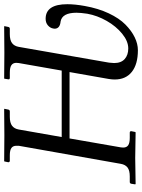

<svg xmlns="http://www.w3.org/2000/svg" viewBox="103 -790 698 945"><g transform="rotate(-90 452.5 -317.0)"><path d="M537.1 -132.8 570.8 -324.2H244.1L200.2 -71.8Q199.2 -66.9 199.2 -60.1Q199.2 -43.5 210.4 -35.6Q221.7 -27.8 247.1 -27.8H272.9Q276.4 -27.8 278.3 -25.6Q280.3 -23.4 279.8 -20L275.9 -1L273.9 1Q188 -1 147.9 -1L20 1L18.1 -1L21 -20Q22.5 -27.8 29.8 -27.8H57.1Q86.9 -27.8 101.1 -38.8Q115.2 -49.8 119.1 -71.8L208 -574.2V-585.9Q208 -602.5 197 -610.4Q186 -618.2 161.1 -618.2H133.8Q130.9 -618.2 128.7 -620.4Q126.5 -622.6 127 -626L130.9 -645L132.8 -646Q219.7 -645 258.8 -645L388.2 -646L390.1 -645L386.2 -626Q384.8 -618.2 377 -618.2H351.1Q321.3 -618.2 306.6 -607.2Q292 -596.2 288.1 -574.2L251 -362.8H578.1L615.2 -574.2Q616.2 -578.1 616.2 -585.9Q616.2 -602.5 604.7 -610.4Q593.3 -618.2 567.9 -618.2H542Q533.7 -618.2 535.2 -626L538.1 -645L540 -646Q627 -645 666 -645L794.9 -646L796.9 -645L793 -626Q791.5 -618.2 784.2 -618.2H757.8Q728 -618.2 713.4 -607.2Q698.7 -596.2 694.8 -574.2L617.2 -129.9Q615.2 -112.3 615.2 -105Q615.2 -70.3 635 -52.7Q654.8 -35.2 687 -35.2Q722.7 -35.2 759.5 -65.2Q796.4 -95.2 822.8 -141.6Q849.1 -188 857.9 -236.8Q862.8 -270 862.8 -290Q862.8 -360.4 819.8 -368.2Q784.2 -371.6 784.2 -397.9Q784.2 -402.8 785.2 -404.8Q787.6 -419.4 800.5 -430.7Q813.5 -441.9 833 -441.9Q904.8 -441.9 904.8 -335Q904.8 -297.4 896 -249Q884.3 -183.1 859.9 -131.3Q835.4 -79.6 804.7 -49.3Q773.9 -19 741.7 -3.4Q709.5 12.2 678.2 12.2Q609.4 12.2 571.8 -17.6Q534.2 -47.4 534.2 -102.1Q534.2 -116.2 537.1 -132.8Z"/></g></svg>

Font: Common Serif Medium
Style: Italic
Weight: 500
Italic angle: -12°
Designer: Philipp H. Poll, Khaled Hosny
Foundry: Stefan Peev, Context Ltd.
Version: Version 1.026